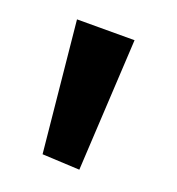

<svg xmlns="http://www.w3.org/2000/svg" viewBox="-46 -182 342 370"><g transform="rotate(10 125.0 3.5)"><path d="M56.8 129 131.7 146 193.2 -118.2 77 -138.5Z"/></g></svg>

Font: Hussar
Style: BdSuprExt
Weight: 700
Foundry: Cannot Into Space Fonts
Version: Version 2.00